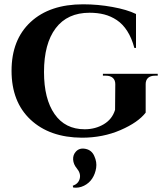

<svg xmlns="http://www.w3.org/2000/svg" viewBox="-20 -633 770 901"><path d="M663.6 -238.3V-104.5Q628.4 -58.6 545.7 -22.7Q462.9 13.2 364.3 13.2Q212.9 12.2 123.5 -71.3Q34.2 -154.8 34.2 -300.8Q34.2 -446.8 123.8 -529.8Q213.4 -612.8 370.1 -612.8Q439.5 -612.8 507.8 -600.3Q576.2 -587.9 618.2 -567.4V-408.2H610.4Q598.1 -454.6 577.1 -487.3Q556.2 -520 528.3 -538.6Q500.5 -557.1 469.2 -565.2Q438 -573.2 400.4 -573.2Q296.4 -573.2 241.5 -500.7Q186.5 -428.2 186.5 -294.9Q186.5 -168.9 236.1 -97.7Q285.6 -26.4 377.4 -26.4Q427.2 -26.4 467 -50Q506.8 -73.7 520 -117.7L521 -238.3Q521 -257.3 509.3 -267.6Q497.6 -277.8 477.1 -277.8H462.9V-286.6H720.2V-277.8H707.5Q686.5 -277.8 675 -267.6Q663.6 -257.3 663.6 -238.3ZM323.7 247.1 321.3 238.8Q348.1 229.5 354.2 205.1Q360.4 180.7 339.8 156.2Q324.7 138.2 323.2 116Q321.8 93.8 336.4 78.1Q353.5 59.6 382.1 65.7Q410.6 71.8 422.4 99.1Q435.5 127.4 431.2 155.3Q426.8 183.1 412.6 204.8Q398.4 226.6 374.3 238.5Q350.1 250.5 323.7 247.1Z"/></svg>

Font: Cinzel Bold
Style: Regular
Weight: 700
Designer: Natanael Gama
Version: Version 1.001;PS 001.001;hotconv 1.0.56;makeotf.lib2.0.21325